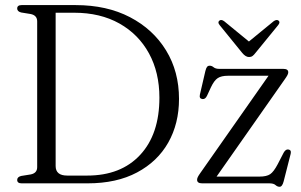

<svg xmlns="http://www.w3.org/2000/svg" viewBox="-20 -720 1184 754"><path d="M47.5 -13.5Q47.5 -25 63 -29L100.5 -35Q126 -40 126 -63.5V-636Q126 -660 100 -665L63 -671Q47.5 -675 47.5 -686.5Q47.5 -700 65 -700H277Q399.5 -700 490.5 -652.5Q581.5 -605 632.2 -522Q683 -439 683 -331.5Q683 -235 640.8 -160.2Q598.5 -85.5 518.2 -42.8Q438 0 324 0H65Q47.5 0 47.5 -13.5ZM322.5 -30.5Q455 -30.5 530.5 -111.8Q606 -193 606 -336.5Q606 -435.5 565 -510.5Q524 -585.5 448.8 -627.8Q373.5 -670 271.5 -670H198.5V-68Q198.5 -30.5 244 -30.5ZM1096.5 -406 830.5 -26.5H999Q1027 -26.5 1041 -36Q1055 -45.5 1070.5 -75L1094 -120.5Q1102 -134.5 1112 -133Q1125 -131.5 1121.5 -116L1094 -8Q1088.5 13.5 1078 13.5Q1069.5 13.5 1062 6.8Q1054.5 0 1038 0H774Q754 0 754 -14Q754 -19 756.8 -24.8Q759.5 -30.5 767 -41L1034.5 -422.5H875Q849 -422.5 835 -413.2Q821 -404 808.5 -377.5L793 -344Q786 -329.5 775 -331Q761.5 -332.5 765 -348.5L786.5 -441Q789.5 -453 793.2 -457.5Q797 -462 803.5 -462Q811.5 -462 819 -455.8Q826.5 -449.5 842 -449.5H1093Q1112 -449.5 1112 -436Q1112 -431.5 1108.8 -425Q1105.5 -418.5 1096.5 -406ZM983.5 -512.5Q977.5 -504.5 971.8 -500.2Q966 -496 958 -496Q944.5 -496 931 -512.5L842.5 -621.5Q833.5 -632.5 841.5 -639Q849 -645 860.5 -636.5L957.5 -557L1054.5 -636.5Q1066.5 -645 1074 -639Q1081.5 -633 1072.5 -621.5Z"/></svg>

Font: Fraunces 72pt Soft Light
Style: Regular
Weight: 300
Version: Version 1.000;[b76b70a41]